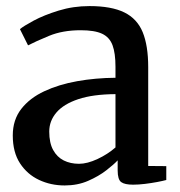

<svg xmlns="http://www.w3.org/2000/svg" viewBox="-20 -584 576 616"><path d="M187.5 11Q143 11 105.2 -6.8Q67.5 -24.5 44.2 -60Q21 -95.5 21 -149.5Q21 -199.5 48.2 -234.5Q75.5 -269.5 122 -291.2Q168.5 -313 227.5 -323.5Q286.5 -334 350.5 -334.5V-370Q350.5 -413.5 341 -439Q331.5 -464.5 307.5 -475.8Q283.5 -487 239 -487Q181 -487 137.5 -469Q94 -451 70 -438.5L44 -490.5Q55 -500 88 -517.8Q121 -535.5 168 -550Q215 -564.5 267 -564.5Q337.5 -564.5 378.8 -544.2Q420 -524 437.8 -480.8Q455.5 -437.5 455.5 -368.5V-51.5L513.5 -51V-6.5Q502.5 -3.5 484 0Q465.5 3.5 445 6Q424.5 8.5 407 8.5Q380 8.5 368.8 0.2Q357.5 -8 357.5 -37.5V-69.5Q345.5 -56.5 321 -37.5Q296.5 -18.5 262.8 -3.8Q229 11 187.5 11ZM233.5 -58.5Q260 -58.5 292.8 -73.8Q325.5 -89 350.5 -111V-282Q278 -281.5 231 -265.8Q184 -250 161 -223Q138 -196 138 -162Q138 -125.5 150.5 -102.8Q163 -80 184.5 -69.2Q206 -58.5 233.5 -58.5Z"/></svg>

Font: Merriweather 24pt Medium
Style: Regular
Weight: 500
Designer: Eben Sorkin
Foundry: Eben Sorkin
Version: Version 2.100